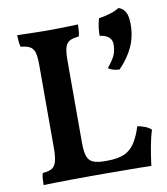

<svg xmlns="http://www.w3.org/2000/svg" viewBox="-81 -789 749 860"><g transform="rotate(-10 293.0 -358.5)"><path d="M346 -55Q395 -55 424.5 -67.5Q454 -80 473 -108.5Q492 -137 507 -184Q527 -180 543 -173.5Q559 -167 569 -157Q558 -123 550.5 -80.5Q543 -38 538 2Q516 1 480 1Q444 1 402.5 0.5Q361 0 323 0Q295 0 256 0Q217 0 176 0.5Q135 1 100.5 1.5Q66 2 48 3Q48 -14 49 -27.5Q50 -41 54 -51Q81 -53 95.5 -61.5Q110 -70 116 -91.5Q122 -113 122 -154V-530Q122 -568 116.5 -587Q111 -606 96 -614.5Q81 -623 54 -625Q51 -635 49.5 -650.5Q48 -666 48 -679Q72 -678 95.5 -677.5Q119 -677 142 -676.5Q165 -676 186 -676Q209 -676 233 -676.5Q257 -677 280.5 -677.5Q304 -678 324 -679Q324 -664 323 -649.5Q322 -635 318 -625Q292 -623 277 -615Q262 -607 256 -587Q250 -567 250 -528V-155Q250 -115 257 -93.5Q264 -72 283 -63.5Q302 -55 337 -55ZM516 -720Q537 -713 547 -694Q557 -675 557 -639Q557 -583 535.5 -536.5Q514 -490 473 -448Q459 -448 445 -452Q431 -456 422 -463Q450 -497 458 -517.5Q466 -538 466 -563Q466 -584 452.5 -596Q439 -608 411 -612Q411 -630 413.5 -650Q416 -670 422 -690Q450 -694 474 -701.5Q498 -709 516 -720Z"/></g></svg>

Font: Vollkorn SemiBold
Style: Regular
Weight: 600
Designer: Friedrich Althausen
Foundry: Friedrich Althausen
Version: Version 5.000